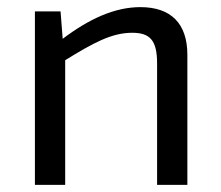

<svg xmlns="http://www.w3.org/2000/svg" viewBox="-20 -519 621 539"><path d="M150 -487H78V0H163V-350C241 -398 293 -427 351 -427C401 -427 421 -406 421 -341V0H506V-365C506 -453 460 -499 374 -499C302 -499 230 -466 156 -410Z"/></svg>

Font: SnT
Style: Regular
Weight: 400
Designer: Natanael Gama
Version: Version 1.001;PS 001.001;hotconv 1.0.70;makeotf.lib2.5.58329